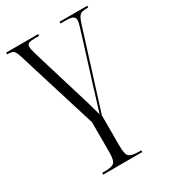

<svg xmlns="http://www.w3.org/2000/svg" viewBox="-189 -631 856 965"><g transform="rotate(-30 239.0 -148.5)"><path d="M120 239V229H135Q176 229 189.5 216.5Q203 204 203 156V-17L60 -478Q51 -509 41.5 -517.5Q32 -526 4 -526V-536H190V-526H167Q140 -526 129.5 -521Q119 -516 119 -502Q119 -492 125.5 -469.5Q132 -447 138 -426L208 -196Q223 -149 235 -107Q247 -65 256 -32Q271 -83 307 -198L368 -393Q381 -436 389 -461.5Q397 -487 397 -498Q397 -513 385.5 -519.5Q374 -526 342 -526H314V-536H475V-526H470Q449 -526 437.5 -522.5Q426 -519 418.5 -506.5Q411 -494 403 -468L263 -22V156Q263 204 277 216.5Q291 229 331 229H347V239Z"/></g></svg>

Font: Noto Serif Display Condensed Light
Style: Regular
Weight: 300
Width: 3
Designer: Monotype Design Team
Foundry: Monotype Imaging Inc.
Version: Version 2.009